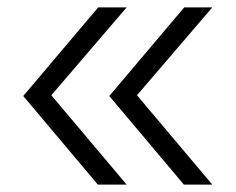

<svg xmlns="http://www.w3.org/2000/svg" viewBox="-20 -540 640 520"><path d="M555 -40H478L276 -280L479 -520H555L351 -282ZM323 -40H245L43 -280L246 -520H323L119 -282Z"/></svg>

Font: Maple Mono ExtraLight
Style: Regular
Weight: 275
Monospace: yes
Designer: subframe7536
Version: Version 7.000